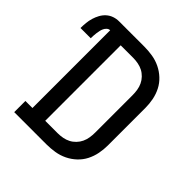

<svg xmlns="http://www.w3.org/2000/svg" viewBox="-224 -878 1020 1020"><g transform="rotate(45 286.0 -367.5)"><path d="M281 0H39V-84H92V-668Q82 -668 74 -661Q66 -654 61.5 -644.5Q57 -635 55 -625.5Q53 -616 51.5 -605.5Q50 -595 49.5 -585Q49 -575 49 -565H-28Q-28 -585 -26 -604.5Q-24 -624 -18.5 -642.5Q-13 -661 -3.5 -678.5Q6 -696 20.5 -709Q35 -722 53.5 -728.5Q72 -735 92 -735H281Q312 -735 343 -730Q374 -725 402 -711.5Q430 -698 453 -676.5Q476 -655 490 -627.5Q504 -600 510 -569.5Q516 -539 516 -508V-227Q516 -196 510 -165.5Q504 -135 490 -107.5Q476 -80 453 -58.5Q430 -37 402 -23.5Q374 -10 343 -5Q312 0 281 0ZM281 -84Q300 -84 319 -87.5Q338 -91 354.5 -99.5Q371 -108 384.5 -122Q398 -136 406 -153Q414 -170 417 -189Q420 -208 420 -227V-508Q420 -527 417 -546Q414 -565 406 -582Q398 -599 384.5 -613Q371 -627 354.5 -635.5Q338 -644 319 -647.5Q300 -651 281 -651H188V-84Z"/></g></svg>

Font: Iosevka HT Medium Extended
Style: Regular
Weight: 500
Width: 7
Monospace: yes
Designer: Belleve Invis
Foundry: Belleve Invis
Version: Version 32.3.0; ttfautohint (v1.8.4)